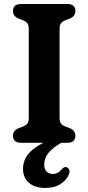

<svg xmlns="http://www.w3.org/2000/svg" viewBox="-20 -720 446 968"><path d="M280.5 -124Q280.5 -104.5 289.2 -95.2Q298 -86 312.5 -81L332.5 -73.5Q360 -61.5 360 -35.5Q360 0 318.5 0H288.5Q245 25.5 224 51.5Q203 77.5 203 110Q203 133.5 215.2 145.2Q227.5 157 245.5 157Q273 157 290 134.5Q296.5 127.5 302.2 124.2Q308 121 315.5 123Q323 125 328.2 134.2Q333.5 143.5 327 159.5Q317.5 186 286.5 206.8Q255.5 227.5 209 227.5Q155 227.5 125.5 201.2Q96 175 96 131.5Q96 91 120.8 58.8Q145.5 26.5 198.5 0H87Q45.5 0 45.5 -35.5Q45.5 -61.5 73 -73.5L93 -81Q107.5 -86 116.2 -95.2Q125 -104.5 125 -124V-576Q125 -595.5 116.2 -604.8Q107.5 -614 93 -619L73 -626.5Q45.5 -638.5 45.5 -664.5Q45.5 -700 87 -700H318.5Q360 -700 360 -664.5Q360 -638.5 332.5 -626.5L312.5 -619Q298 -614 289.2 -604.8Q280.5 -595.5 280.5 -576Z"/></svg>

Font: Fraunces 9pt S100 SemiBold
Style: Regular
Weight: 600
Version: Version 1.000; ttfautohint (v1.8.3)